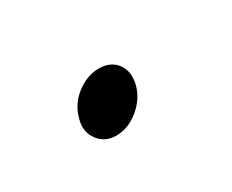

<svg xmlns="http://www.w3.org/2000/svg" viewBox="-33 -346 272 225"><g transform="rotate(-30 103.0 -233.0)"><path d="M80.5 -193Q65 -193 56.5 -204.8Q48 -216.5 52.5 -232Q57 -249.5 71.5 -260.5Q86 -271.5 101.5 -271.5Q118 -271.5 126 -260.2Q134 -249 129.5 -232Q125 -216 110.8 -204.5Q96.5 -193 80.5 -193Z"/></g></svg>

Font: Fraunces 72pt S100 Thin
Style: Italic
Weight: 100
Italic angle: -16°
Version: Version 1.000; ttfautohint (v1.8.3)